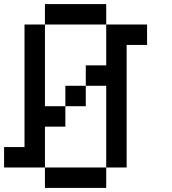

<svg xmlns="http://www.w3.org/2000/svg" viewBox="-20 -920 840 940"><path d="M0 -100V-200H100V-800H200V-400H300V-300H200V-100ZM200 -100H500V0H200ZM200 -800V-900H500V-800ZM400 -500V-400H300V-500ZM400 -600H500V-800H700V-700H600V-100H500V-500H400Z"/></svg>

Font: Galmuri9 Regular
Style: Regular
Weight: 400
Designer: Lee Minseo (quiple)
Version: Version 2.399;hotconv 1.1.1;makeotfexe 2.6.0 DEVELOPMENT